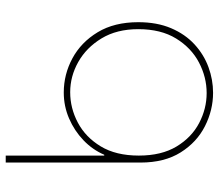

<svg xmlns="http://www.w3.org/2000/svg" viewBox="-68 -702 783 688"><g transform="rotate(-90 324.0 -358.5)"><path d="M335 13Q273 13 215.5 -16Q158 -45 121.5 -103Q85 -161 85 -247V-730H110V-377H113Q131 -419 165 -451.5Q199 -484 243 -503Q287 -522 336 -522Q401 -522 458.5 -491Q516 -460 552 -400.5Q588 -341 588 -255Q588 -188 566.5 -137.5Q545 -87 508.5 -53.5Q472 -20 427 -3.5Q382 13 335 13ZM334 -10Q391 -10 443.5 -37.5Q496 -65 529.5 -119.5Q563 -174 563 -255Q563 -332 530 -386.5Q497 -441 445.5 -470Q394 -499 337 -499Q280 -499 228 -471.5Q176 -444 143 -389.5Q110 -335 110 -253Q110 -172 142.5 -118Q175 -64 226.5 -37Q278 -10 334 -10Z"/></g></svg>

Font: MuseoModerno SemiBold Thin
Style: Regular
Weight: 250
Version: Version 1.001